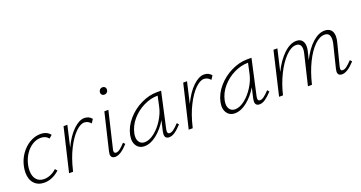

<svg xmlns="http://www.w3.org/2000/svg" viewBox="-37 -1160 3210 1707"><g transform="rotate(-20 1567.5 -306.5)"><path d="M271 -382Q230 -382 191.5 -358Q153 -334 125 -291.5Q97 -249 85 -195Q79 -167 79 -141Q79 -88 105 -57.5Q131 -27 177 -27Q209 -27 240 -40.5Q271 -54 296 -78L313 -58Q282 -29 245 -12.5Q208 4 169 4Q109 4 74 -34Q39 -72 39 -137Q39 -163 45 -193Q58 -256 93.5 -306.5Q129 -357 178.5 -386Q228 -415 281 -415Q342 -415 373 -374L345 -349Q319 -382 271 -382Z M766 -382 743 -347Q731 -362 715 -370Q699 -378 682 -378Q645 -378 599.5 -333.5Q554 -289 511.5 -205.5Q469 -122 443 -12L440 0H402L499 -410H535L489 -211Q535 -308 591 -361.5Q647 -415 696 -415Q740 -415 766 -382Z M798 -36Q798 -42 802 -62L885 -410H923L842 -69Q839 -59 839 -50Q839 -29 859 -29Q876 -29 896.5 -44.5Q917 -60 945 -91L961 -74Q890 4 840 4Q798 4 798 -36ZM906 -585Q908 -599 917.5 -608Q927 -617 942 -617Q956 -617 964.5 -608.5Q973 -600 973 -586Q973 -570 962.5 -559.5Q952 -549 937 -549Q921 -549 912.5 -559.5Q904 -570 906 -585Z M1469 -74Q1433 -35 1404.5 -15.5Q1376 4 1350 4Q1309 4 1309 -37Q1309 -48 1312 -63L1335 -163Q1293 -91 1233.5 -43.5Q1174 4 1116 4Q1073 4 1048.5 -24.5Q1024 -53 1024 -98Q1024 -109 1028 -133Q1044 -209 1099 -272.5Q1154 -336 1230 -373Q1306 -410 1380 -410H1422L1347 -71Q1345 -57 1345 -53Q1345 -29 1366 -29Q1383 -29 1404 -44.5Q1425 -60 1454 -91ZM1356 -278 1378 -379H1376Q1311 -379 1244.5 -346.5Q1178 -314 1130 -258Q1082 -202 1068 -133Q1065 -117 1065 -103Q1065 -69 1082.5 -49Q1100 -29 1130 -29Q1174 -29 1222.5 -67Q1271 -105 1307.5 -163.5Q1344 -222 1356 -278Z M1898 -382 1875 -347Q1863 -362 1847 -370Q1831 -378 1814 -378Q1777 -378 1731.5 -333.5Q1686 -289 1643.5 -205.5Q1601 -122 1575 -12L1572 0H1534L1631 -410H1667L1621 -211Q1667 -308 1723 -361.5Q1779 -415 1828 -415Q1872 -415 1898 -382Z M2324 -74Q2288 -35 2259.5 -15.5Q2231 4 2205 4Q2164 4 2164 -37Q2164 -48 2167 -63L2190 -163Q2148 -91 2088.5 -43.5Q2029 4 1971 4Q1928 4 1903.5 -24.5Q1879 -53 1879 -98Q1879 -109 1883 -133Q1899 -209 1954 -272.5Q2009 -336 2085 -373Q2161 -410 2235 -410H2277L2202 -71Q2200 -57 2200 -53Q2200 -29 2221 -29Q2238 -29 2259 -44.5Q2280 -60 2309 -91ZM2211 -278 2233 -379H2231Q2166 -379 2099.5 -346.5Q2033 -314 1985 -258Q1937 -202 1923 -133Q1920 -117 1920 -103Q1920 -69 1937.5 -49Q1955 -29 1985 -29Q2029 -29 2077.5 -67Q2126 -105 2162.5 -163.5Q2199 -222 2211 -278Z M3107 -74Q3036 4 2986 4Q2945 4 2945 -35Q2945 -41 2949 -61L3003 -280Q3008 -305 3008 -321Q3008 -381 2956 -381Q2910 -381 2861 -333.5Q2812 -286 2769.5 -199.5Q2727 -113 2700 0H2662L2730 -284Q2736 -307 2736 -325Q2736 -352 2723.5 -366.5Q2711 -381 2687 -381Q2640 -381 2588 -328Q2536 -275 2492.5 -187Q2449 -99 2426 0H2389L2485 -410H2522L2474 -204Q2522 -301 2582.5 -358Q2643 -415 2702 -415Q2737 -415 2755 -394Q2773 -373 2773 -336Q2773 -318 2766 -288L2748 -216Q2796 -311 2854 -363Q2912 -415 2969 -415Q3006 -415 3027 -394Q3048 -373 3048 -332Q3048 -308 3041 -281L2987 -69Q2984 -57 2984 -48Q2984 -29 3002 -29Q3021 -29 3041 -44Q3061 -59 3091 -91Z"/></g></svg>

Font: Ysabeau Light
Style: Italic
Weight: 300
Italic angle: -12°
Designer: Christian Thalmann (Catharsis Fonts)
Version: Version 0.003